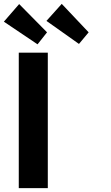

<svg xmlns="http://www.w3.org/2000/svg" viewBox="-24 -972 574 992"><path d="M73 0V-700H223V0ZM384 -745 216 -864 295 -952 434 -805ZM75 -951 219 -805 170 -743 -4 -860Z"/></svg>

Font: Mach SemiBold
Style: Regular
Weight: 600
Version: Version 1.002